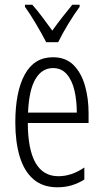

<svg xmlns="http://www.w3.org/2000/svg" viewBox="-20 -785 439 815"><path d="M205 -542Q259 -542 292 -509Q325 -476 340.5 -422Q356 -368 356 -305V-263H98Q99 -37 228 -37Q284 -37 338 -74V-23Q313 -7 284.5 1.5Q256 10 224 10Q161 10 121.5 -24.5Q82 -59 63.5 -121Q45 -183 45 -265Q45 -395 85 -468.5Q125 -542 205 -542ZM205 -496Q158 -496 130.5 -449.5Q103 -403 99 -307H306Q306 -358 296 -401Q286 -444 263.5 -470Q241 -496 205 -496ZM176 -606Q158 -641 132.5 -684Q107 -727 86 -756V-765H117Q136 -744 158.5 -714Q181 -684 202 -655Q224 -686 243 -710Q262 -734 287 -765H318V-756Q295 -725 269.5 -683Q244 -641 227 -606Z"/></svg>

Font: Noto Sans Myanmar ExtraCondensed Light
Style: Regular
Weight: 300
Width: 2
Designer: Monotype Design Team
Foundry: Monotype Imaging Inc.
Version: Version 2.107; ttfautohint (v1.8.4.7-5d5b)